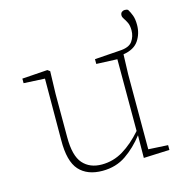

<svg xmlns="http://www.w3.org/2000/svg" viewBox="-100 -746 824 853"><g transform="rotate(-15 312.0 -319.5)"><path d="M460 5 461 -99Q424 -51 377.5 -19Q331 13 269 13Q199 13 162 -28Q125 -69 126 -166L127 -449L30 -454V-475L147 -483L158 -475L155 -371V-171Q155 -86 186.5 -50.5Q218 -15 273 -15Q326 -15 371.5 -42.5Q417 -70 460 -119V-449L364 -453V-475L479 -483Q523 -485 538.5 -507Q554 -529 554 -557Q554 -579 547.5 -592.5Q541 -606 534.5 -615Q528 -624 528 -632Q528 -642 534 -647Q540 -652 548 -652Q558 -652 563 -648Q571 -635 577.5 -618Q584 -601 584 -574Q584 -534 563 -502.5Q542 -471 492 -463L489 -371V-27L579 -22V0Z"/></g></svg>

Font: Source Serif 4 SmText ExtraLight
Style: Regular
Weight: 200
Designer: Frank Grießhammer
Foundry: Adobe
Version: Version 4.005;hotconv 1.1.0;makeotfexe 2.6.0